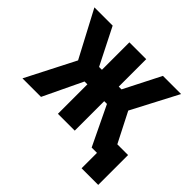

<svg xmlns="http://www.w3.org/2000/svg" viewBox="-198 -983 1395 1395"><g transform="rotate(45 500.0 -285.5)"><path d="M742.2 2 596.7 -300.8H568.4V2H395.5V-300.8H366.2L221.7 2H31.2L224.6 -376L36.1 -732.4H223.6L366.2 -450.2H395.5V-732.4H568.4V-450.2H596.7L740.2 -732.4H926.8L740.2 -376L857.4 -146.5H967.8V160.2H796.9V2Z"/></g></svg>

Font: Gen Shin Gothic Monospace Heavy
Style: Bold
Weight: 800
Designer: [Source Han Sans]
Ryoko NISHIZUKA  (kana & ideographs); Paul D. Hunt (Latin, Greek & Cyrillic); Wenlong ZHANG  (bopomofo
Version: Version 1.002.20150607